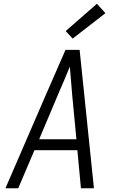

<svg xmlns="http://www.w3.org/2000/svg" viewBox="-20 -1000 640 1020"><path d="M9 0 221 -490 328 -735H403L479 0H410L391 -202H163L77 0ZM386 -260 364 -490Q361 -529 357.5 -568Q354 -607 351 -646Q335 -607 318.5 -568Q302 -529 285 -490L188 -260ZM366 -795 329 -835 495 -980 540 -930Z"/></svg>

Font: Iosevka SS04 Lt Ex Obl
Style: Regular
Weight: 300
Width: 7
Italic angle: -9°
Monospace: yes
Designer: Belleve Invis
Foundry: Belleve Invis
Version: Version 19.0.0; ttfautohint (v1.8.4)